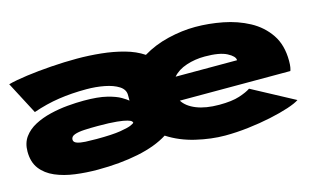

<svg xmlns="http://www.w3.org/2000/svg" viewBox="-70 -696 1440 891"><g transform="rotate(-15 650.0 -250.5)"><path d="M305 11Q249.5 11 197 4Q144.5 -3 102.5 -21Q60.5 -39 35.8 -71.2Q11 -103.5 11 -154.5Q11 -195.5 31.5 -223.8Q52 -252 86.2 -270Q120.5 -288 162 -298Q203.5 -308 245.8 -311.8Q288 -315.5 324 -315.5Q392.5 -315.5 434.5 -305Q476.5 -294.5 498.8 -281.2Q521 -268 529.5 -260.5V-287.5Q529.5 -314 503.5 -330.8Q477.5 -347.5 436.2 -355.5Q395 -363.5 350 -363.5Q278 -363.5 216.5 -354.2Q155 -345 91.5 -323L10 -478.5Q45.5 -488 100.8 -495.5Q156 -503 219.8 -507.5Q283.5 -512 344 -512Q401.5 -512 459.2 -506Q517 -500 568.5 -485.8Q620 -471.5 658 -446Q713 -479.5 780.8 -495.8Q848.5 -512 912 -512Q977 -512 1044 -499Q1111 -486 1167.2 -455.8Q1223.5 -425.5 1258 -374.5Q1292.5 -323.5 1292.5 -247.5Q1292.5 -228.5 1290.5 -217.2Q1288.5 -206 1286 -200H755Q774 -169.5 818.2 -151.8Q862.5 -134 927.5 -134Q988.5 -134 1025 -146Q1061.5 -158 1079.5 -170.5L1283 -61.5Q1266.5 -50 1228 -37.2Q1189.5 -24.5 1137.8 -13.5Q1086 -2.5 1028.8 4.2Q971.5 11 917 11Q851 11 777.2 -6.2Q703.5 -23.5 645 -61.5Q587.5 -25 499.8 -7Q412 11 305 11ZM765 -312.5H1060V-313.5Q1060 -331.5 1025.2 -349.8Q990.5 -368 919.5 -368Q872.5 -368 830.8 -354.2Q789 -340.5 765 -312.5ZM336 -128Q412 -128 451.5 -134.5Q491 -141 505.2 -148Q519.5 -155 519.5 -156.5V-159Q519.5 -160.5 515.5 -164.8Q511.5 -169 496.2 -173.5Q481 -178 447.8 -181.5Q414.5 -185 356.5 -185Q322 -185 292.5 -183.5Q263 -182 245 -175.5Q227 -169 227 -154Q227 -141.5 242.5 -136Q258 -130.5 283 -129.2Q308 -128 336 -128Z"/></g></svg>

Font: Trispace Expanded ExtraBold
Style: Regular
Weight: 800
Width: 7
Designer: Tyler Finck
Foundry: Etcetera Type Company
Version: Version 1.210; ttfautohint (v1.8.3)